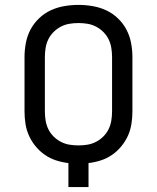

<svg xmlns="http://www.w3.org/2000/svg" viewBox="-20 -763 640 783"><path d="M259 0V-98Q233 -101 208.5 -109Q184 -117 163 -131.5Q142 -146 125.5 -166Q109 -186 98.5 -209Q88 -232 84 -257.5Q80 -283 80 -309V-530Q80 -559 85.5 -588Q91 -617 104.5 -642.5Q118 -668 139.5 -688.5Q161 -709 187 -721Q213 -733 242 -738Q271 -743 300 -743Q329 -743 358 -738Q387 -733 413 -721Q439 -709 460.5 -688.5Q482 -668 495.5 -642.5Q509 -617 514.5 -588Q520 -559 520 -530V-309Q520 -283 516 -257.5Q512 -232 501.5 -209Q491 -186 474.5 -166Q458 -146 437 -131.5Q416 -117 391.5 -109Q367 -101 341 -98V0ZM300 -170Q319 -170 337 -173Q355 -176 371.5 -184.5Q388 -193 401.5 -206.5Q415 -220 423 -236.5Q431 -253 434 -271.5Q437 -290 437 -309V-530Q437 -549 434 -567.5Q431 -586 423 -602.5Q415 -619 401.5 -632.5Q388 -646 371.5 -654.5Q355 -663 337 -666Q319 -669 300 -669Q281 -669 263 -666Q245 -663 228.5 -654.5Q212 -646 198.5 -632.5Q185 -619 177 -602.5Q169 -586 166 -567.5Q163 -549 163 -530V-309Q163 -290 166 -271.5Q169 -253 177 -236.5Q185 -220 198.5 -206.5Q212 -193 228.5 -184.5Q245 -176 263 -173Q281 -170 300 -170Z"/></svg>

Font: Iosevka Extended
Style: Regular
Weight: 400
Width: 7
Monospace: yes
Designer: Belleve Invis
Foundry: Belleve Invis
Version: Version 32.5.0; ttfautohint (v1.8.4)